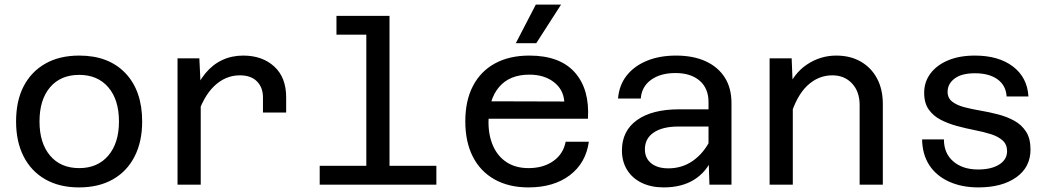

<svg xmlns="http://www.w3.org/2000/svg" viewBox="-20 -804 4590 836"><path d="M324 12Q239 12 177.5 -23Q116 -58 83 -122.5Q50 -187 50 -275Q50 -365 83 -428.5Q116 -492 177.5 -527Q239 -562 325 -562Q453 -562 526 -485.5Q599 -409 599 -275Q599 -187 566 -122.5Q533 -58 471.5 -23Q410 12 324 12ZM325 -72Q405 -72 451.5 -126.5Q498 -181 498 -275Q498 -370 451.5 -424Q405 -478 325 -478Q244 -478 198 -424Q152 -370 152 -275Q152 -181 198 -126.5Q244 -72 325 -72Z M1125 -314V-380Q1125 -423 1099 -449.5Q1073 -476 1024 -476Q962 -476 913 -429.5Q864 -383 835 -288L821 -390Q843 -447 874.5 -485Q906 -523 947.5 -542.5Q989 -562 1039 -562Q1122 -562 1174 -514.5Q1226 -467 1226 -380V-314ZM753 0V-550H848L854 -425V0Z M1575 0V-735H1676V0ZM1372 0V-82H1880V0ZM1445 -653V-735H1625V-653Z M2281 12Q2196 12 2134 -22.5Q2072 -57 2039 -121.5Q2006 -186 2006 -276Q2006 -366 2039.5 -430Q2073 -494 2135.5 -528Q2198 -562 2285 -562Q2418 -562 2483 -488.5Q2548 -415 2540 -287H2086L2087 -363L2437 -362Q2433 -415 2391 -447Q2349 -479 2285 -479Q2199 -479 2153 -425Q2107 -371 2107 -272Q2107 -213 2127.5 -167.5Q2148 -122 2187 -97Q2226 -72 2281 -72Q2346 -72 2389.5 -103Q2433 -134 2443 -187H2544Q2531 -94 2461 -41Q2391 12 2281 12ZM2226 -616 2313 -784H2423L2315 -616Z M3069 0 3065 -125V-360Q3065 -419 3026.5 -452.5Q2988 -486 2921 -486Q2856 -486 2815 -456.5Q2774 -427 2770 -375H2671Q2676 -434 2709 -475.5Q2742 -517 2797 -539.5Q2852 -562 2924 -562Q2998 -562 3052 -537.5Q3106 -513 3135.5 -467Q3165 -421 3165 -355V0ZM2870 12Q2816 12 2775 -7.5Q2734 -27 2711 -63.5Q2688 -100 2688 -149Q2688 -234 2753.5 -281Q2819 -328 2937 -328H3078V-253H2933Q2865 -253 2826.5 -227Q2788 -201 2788 -154Q2788 -115 2815.5 -93Q2843 -71 2890 -71Q2950 -71 2996.5 -103.5Q3043 -136 3072 -193L3083 -119Q3057 -56 3003 -22Q2949 12 2870 12Z M3723 0V-347Q3723 -405 3690 -440.5Q3657 -476 3604 -476Q3543 -476 3495.5 -431.5Q3448 -387 3420 -293L3404 -406Q3435 -484 3493.5 -523Q3552 -562 3621 -562Q3683 -562 3728.5 -535.5Q3774 -509 3799 -462Q3824 -415 3824 -351V0ZM3331 0V-550H3427L3432 -426V0Z M4240 12Q4167 12 4111.5 -13.5Q4056 -39 4026 -85.5Q3996 -132 3995 -197H4090Q4090 -136 4131 -101Q4172 -66 4239 -66Q4296 -66 4330.5 -87.5Q4365 -109 4365 -146Q4365 -175 4345.5 -192.5Q4326 -210 4294 -220Q4262 -230 4223.5 -237.5Q4185 -245 4146.5 -255.5Q4108 -266 4076 -282.5Q4044 -299 4024 -327Q4004 -355 4004 -400Q4004 -447 4031 -483.5Q4058 -520 4107.5 -541Q4157 -562 4225 -562Q4328 -562 4390.5 -514.5Q4453 -467 4458 -384H4363Q4360 -432 4323.5 -458.5Q4287 -485 4225 -485Q4167 -485 4136.5 -462Q4106 -439 4106 -404Q4106 -377 4126 -361.5Q4146 -346 4178 -337.5Q4210 -329 4248.5 -322.5Q4287 -316 4325.5 -306Q4364 -296 4396 -278.5Q4428 -261 4447.5 -231Q4467 -201 4467 -153Q4467 -76 4405 -32Q4343 12 4240 12Z"/></svg>

Font: Azeret Mono Thin
Style: Regular
Weight: 400
Version: Version 1.002